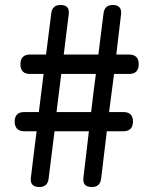

<svg xmlns="http://www.w3.org/2000/svg" viewBox="-20 -751 610 771"><path d="M113 -112 104 -37C101 -12 113 0 138 0C160 0 172 -11 175 -32L199 -224H337L315 -38C312 -12 323 0 349 0C371 0 383 -11 386 -33L409 -224H476C501 -224 514 -238 514 -263C514 -288 501 -301 476 -301H418L438 -454H498C524 -454 537 -467 537 -493C537 -519 524 -532 498 -532H447L466 -693C469 -718 458 -731 433 -731C411 -731 399 -720 396 -699L375 -532H305H236L256 -694C259 -719 248 -731 223 -731C201 -731 189 -720 186 -699L165 -532H101C75 -532 62 -519 62 -493C62 -467 75 -454 101 -454H155L136 -301H77C52 -301 39 -288 39 -263C39 -238 52 -224 77 -224H127ZM355 -377 346 -301H207L226 -454H295H365Z"/></svg>

Font: GenSenRounded2 TW M
Style: Regular
Weight: 500
Version: Version 2.100;PS 2.1;hotconv 16.6.51;makeotf.lib2.5.65220 DE